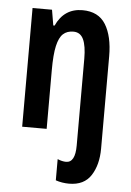

<svg xmlns="http://www.w3.org/2000/svg" viewBox="-55 -594 595 875"><g transform="rotate(5 242.0 -156.5)"><path d="M294 240Q279 240 263 237.5Q247 235 233 230V133Q254 142 272 142Q314 142 314 64V-333Q314 -392 300 -422Q286 -452 254 -452Q225 -452 207 -435.5Q189 -419 180 -379.5Q171 -340 171 -269V0H59V-543H148L160 -472H166Q203 -553 287 -553Q360 -553 393 -499.5Q426 -446 426 -354V68Q426 142 394.5 191Q363 240 294 240Z"/></g></svg>

Font: Noto Sans Lao ExtraCondensed SemiBold
Style: Regular
Weight: 600
Width: 2
Designer: Monotype Design Team
Foundry: Monotype Imaging Inc.
Version: Version 2.003; ttfautohint (v1.8.4.7-5d5b)